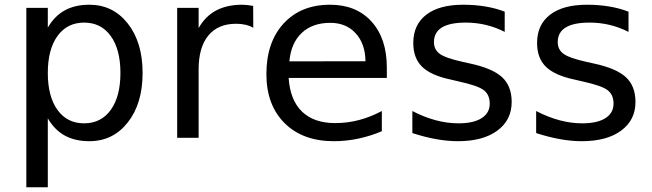

<svg xmlns="http://www.w3.org/2000/svg" viewBox="-20 -580 2743 808"><path d="M181.2 -82V208H90.8V-546.9H181.2V-463.9Q209.5 -512.7 252.7 -536.4Q295.9 -560.1 356 -560.1Q455.6 -560.1 517.8 -481Q580.1 -401.9 580.1 -272.9Q580.1 -144 517.8 -64.9Q455.6 14.2 356 14.2Q295.9 14.2 252.7 -9.5Q209.5 -33.2 181.2 -82ZM486.8 -272.9Q486.8 -372.1 446 -428.5Q405.3 -484.9 334 -484.9Q262.7 -484.9 221.9 -428.5Q181.2 -372.1 181.2 -272.9Q181.2 -173.8 221.9 -117.4Q262.7 -61 334 -61Q405.3 -61 446 -117.4Q486.8 -173.8 486.8 -272.9Z M1045.9 -462.9Q1030.8 -471.7 1012.9 -475.8Q995.1 -480 973.6 -480Q897.5 -480 856.7 -430.4Q815.9 -380.9 815.9 -288.1V0H725.6V-546.9H815.9V-461.9Q844.2 -511.7 889.6 -535.9Q935.1 -560.1 1000 -560.1Q1009.3 -560.1 1020.5 -558.8Q1031.7 -557.6 1045.4 -555.2Z M1607.9 -295.9V-252H1194.8Q1200.7 -159.2 1250.7 -110.6Q1300.8 -62 1390.1 -62Q1441.9 -62 1490.5 -74.7Q1539.1 -87.4 1586.9 -112.8V-27.8Q1538.6 -7.3 1487.8 3.4Q1437 14.2 1384.8 14.2Q1253.9 14.2 1177.5 -62Q1101.1 -138.2 1101.1 -268.1Q1101.1 -402.3 1173.6 -481.2Q1246.1 -560.1 1369.1 -560.1Q1479.5 -560.1 1543.7 -489Q1607.9 -418 1607.9 -295.9ZM1518.1 -322.3Q1517.1 -396 1476.8 -439.9Q1436.5 -483.9 1370.1 -483.9Q1294.9 -483.9 1249.8 -441.4Q1204.6 -398.9 1197.8 -321.8Z M2104 -530.8V-445.8Q2065.9 -465.3 2024.9 -475.1Q1983.9 -484.9 1939.9 -484.9Q1873 -484.9 1839.6 -464.4Q1806.2 -443.8 1806.2 -402.8Q1806.2 -371.6 1830.1 -353.8Q1854 -335.9 1926.3 -319.8L1957 -313Q2052.7 -292.5 2093 -255.1Q2133.3 -217.8 2133.3 -150.9Q2133.3 -74.7 2073 -30.3Q2012.7 14.2 1907.2 14.2Q1863.3 14.2 1815.7 5.6Q1768.1 -2.9 1715.3 -20V-112.8Q1765.1 -86.9 1813.5 -74Q1861.8 -61 1909.2 -61Q1972.7 -61 2006.8 -82.8Q2041 -104.5 2041 -144Q2041 -180.7 2016.4 -200.2Q1991.7 -219.7 1908.2 -237.8L1877 -245.1Q1793.5 -262.7 1756.3 -299.1Q1719.2 -335.4 1719.2 -398.9Q1719.2 -476.1 1773.9 -518.1Q1828.6 -560.1 1929.2 -560.1Q1979 -560.1 2022.9 -552.7Q2066.9 -545.4 2104 -530.8Z M2625 -530.8V-445.8Q2586.9 -465.3 2545.9 -475.1Q2504.9 -484.9 2460.9 -484.9Q2394 -484.9 2360.6 -464.4Q2327.1 -443.8 2327.1 -402.8Q2327.1 -371.6 2351.1 -353.8Q2375 -335.9 2447.3 -319.8L2478 -313Q2573.7 -292.5 2614 -255.1Q2654.3 -217.8 2654.3 -150.9Q2654.3 -74.7 2594 -30.3Q2533.7 14.2 2428.2 14.2Q2384.3 14.2 2336.7 5.6Q2289.1 -2.9 2236.3 -20V-112.8Q2286.1 -86.9 2334.5 -74Q2382.8 -61 2430.2 -61Q2493.7 -61 2527.8 -82.8Q2562 -104.5 2562 -144Q2562 -180.7 2537.4 -200.2Q2512.7 -219.7 2429.2 -237.8L2397.9 -245.1Q2314.5 -262.7 2277.3 -299.1Q2240.2 -335.4 2240.2 -398.9Q2240.2 -476.1 2294.9 -518.1Q2349.6 -560.1 2450.2 -560.1Q2500 -560.1 2543.9 -552.7Q2587.9 -545.4 2625 -530.8Z"/></svg>

Font: Pangururan
Style: Regular
Weight: 400
Designer: Uli Kozok
Foundry: Michael Everson and Uli Kozok
Version: Version 1.005